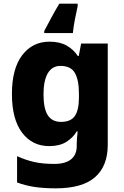

<svg xmlns="http://www.w3.org/2000/svg" viewBox="-20 -786 677 1046"><path d="M250 -559Q306 -559 343.5 -537.5Q381 -516 404 -481H409L422 -549H567V3Q567 119 497.5 179.5Q428 240 284 240Q219 240 168.5 232.5Q118 225 73 208V65Q120 86 166 96.5Q212 107 276 107Q336 107 367 82Q398 57 398 10V-2Q398 -14 399.5 -33Q401 -52 403 -70H398Q377 -35 340.5 -12.5Q304 10 248 10Q156 10 100.5 -63Q45 -136 45 -274Q45 -412 101 -485.5Q157 -559 250 -559ZM309 -427Q264 -427 240.5 -387Q217 -347 217 -272Q217 -194 240.5 -158Q264 -122 312 -122Q366 -122 388 -154.5Q410 -187 410 -254V-276Q410 -350 388 -388.5Q366 -427 309 -427ZM403 -752Q396 -722 388 -680Q380 -638 377 -606H221V-617Q239 -651 258.5 -687.5Q278 -724 303 -766H403Z"/></svg>

Font: Noto Sans Cherokee ExtraBold
Style: Regular
Weight: 800
Designer: Monotype Design Team
Foundry: Monotype Imaging Inc.
Version: Version 2.001; ttfautohint (v1.8.4.7-5d5b)